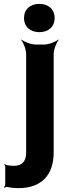

<svg xmlns="http://www.w3.org/2000/svg" viewBox="-65 -758 339 991"><path d="M6 98C-7 98 -20 96 -31 94C-35 94 -38 90 -40 88L-43 90C-41 92 -38 97 -38 100V194C-38 199 -42 206 -45 208L-42 211C-39 209 -32 206 -27 207C-9 211 10 213 31 213C148 213 212 146 212 29V-478C212 -502 226 -539 238 -552L236 -554C223 -542 186 -528 162 -528H120C96 -528 59 -542 46 -554L44 -552C56 -539 70 -502 70 -478V29C70 74 50 98 6 98ZM138 -592C184 -592 217 -619 217 -665C217 -710 185 -738 138 -738C91 -738 59 -710 59 -665C59 -619 92 -592 138 -592Z"/></svg>

Font: Asimov
Style: EdgeNar
Weight: 500
Designer: Google
Version: Version 2.000980: 2014